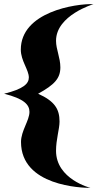

<svg xmlns="http://www.w3.org/2000/svg" viewBox="-39 -802 474 932"><path d="M415 -782C327 -785 62 -744 62 -561C62 -507 101 -463 101 -426C101 -396 75 -370 -19 -347C77 -323 104 -294 104 -259C104 -217 63 -167 63 -113C63 102 359 110 400 110C400 110 233 68 233 -70C233 -126 250 -176 250 -212C250 -273 226 -311 146 -347C226 -391 254 -422 254 -475C254 -522 233 -562 233 -604C233 -728 415 -782 415 -782Z"/></svg>

Font: Spicy Rice
Style: Regular
Weight: 400
Designer: Astigmatic (AOETI)
Foundry: Astigmatic (AOETI)
Version: Version 1.000